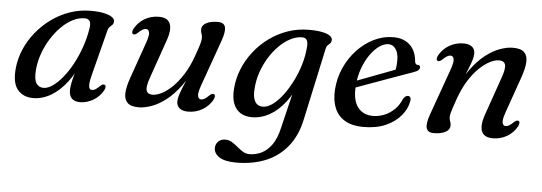

<svg xmlns="http://www.w3.org/2000/svg" viewBox="-48 -607 2817 998"><g transform="rotate(5 1360.5 -108.0)"><path d="M421.5 -129.5Q411.5 -88.5 415 -73.2Q418.5 -58 430 -58Q439 -58 448 -63.2Q457 -68.5 470.5 -81.5Q478.5 -89 484 -91Q489.5 -93 494.5 -90.5Q500 -87.5 500 -80Q500 -72.5 494 -61Q476 -28.5 442.8 -9Q409.5 10.5 374.5 10.5Q345.5 10.5 331.2 -4Q317 -18.5 317 -46Q317 -57.5 319 -71.5Q321 -85.5 326 -106.2Q331 -127 340 -157.8Q349 -188.5 363 -233.5L372.5 -217Q345 -144.5 306.2 -93.5Q267.5 -42.5 222.2 -16Q177 10.5 129.5 10.5Q77 10.5 48 -24.8Q19 -60 26.5 -137Q31.5 -187 52 -235.2Q72.5 -283.5 106.5 -325.5Q140.5 -367.5 184.5 -399.5Q228.5 -431.5 280.5 -449.5Q332.5 -467.5 389 -467.5Q431.5 -467.5 459.5 -461.2Q487.5 -455 501.2 -444.8Q515 -434.5 514 -421Q513 -410.5 506.8 -404.5Q500.5 -398.5 493.8 -392.2Q487 -386 484.5 -375.5ZM132 -141Q127 -89.5 140.2 -68.2Q153.5 -47 178.5 -47Q201 -47 226.8 -65Q252.5 -83 278.2 -114.8Q304 -146.5 326.5 -188.2Q349 -230 365.8 -278.2Q382.5 -326.5 390.5 -377Q394.5 -403 386.8 -414.5Q379 -426 361.5 -426Q330 -426 299 -410.2Q268 -394.5 239.8 -366.2Q211.5 -338 188.5 -301.5Q165.5 -265 150.8 -224Q136 -183 132 -141Z M1065 -91.5Q1070.5 -88.5 1070.2 -81Q1070 -73.5 1064.5 -62Q1046 -29 1012.2 -9.2Q978.5 10.5 937.5 10.5Q910 10.5 894 -1.8Q878 -14 878 -38Q878 -52.5 884 -71.2Q890 -90 900.5 -116.2Q911 -142.5 926.2 -179Q941.5 -215.5 960 -266L962 -245Q933 -173 896.8 -124Q860.5 -75 822 -45.2Q783.5 -15.5 746.8 -2.5Q710 10.5 680 10.5Q638.5 10.5 621 -7.5Q603.5 -25.5 605.2 -58.2Q607 -91 623 -136.5L690 -327.5Q704 -367 700.2 -382.8Q696.5 -398.5 683 -398.5Q675 -398.5 665.5 -393.2Q656 -388 642.5 -375Q634.5 -367.5 629 -365.5Q623.5 -363.5 618.5 -366Q613 -368.5 613 -376.2Q613 -384 619 -395Q637 -428 670.5 -447.8Q704 -467.5 744.5 -467.5Q776 -467.5 791.5 -453.5Q807 -439.5 808 -412.8Q809 -386 795 -347.5L726.5 -151Q708.5 -101 714.2 -81Q720 -61 747 -61Q767.5 -61 794.2 -74.5Q821 -88 849 -115.2Q877 -142.5 903 -183.2Q929 -224 948.5 -278.5Q959.5 -309.5 965.8 -328.5Q972 -347.5 974.2 -358.5Q976.5 -369.5 976.5 -377Q976.5 -390.5 972.5 -399.2Q968.5 -408 968.5 -421Q968.5 -442 991.2 -454.8Q1014 -467.5 1053 -467.5Q1084.5 -467.5 1090.8 -444.2Q1097 -421 1079.5 -371.5L993.5 -130Q979.5 -90.5 983.2 -74.5Q987 -58.5 1000 -58.5Q1008.5 -58.5 1017.8 -63.8Q1027 -69 1040.5 -82.5Q1049 -90 1054.5 -92Q1060 -94 1065 -91.5Z M1541 -1.5Q1523 84 1477.2 140.5Q1431.5 197 1363.8 224.8Q1296 252.5 1210.5 252.5Q1151.5 252.5 1122.5 234Q1093.5 215.5 1093.5 186.5Q1093.5 166.5 1107.2 152.5Q1121 138.5 1144.5 138.5Q1163 138.5 1179 148.2Q1195 158 1210.2 171Q1225.5 184 1241.2 193.5Q1257 203 1274.5 203Q1307.5 203 1337.5 188.5Q1367.5 174 1390.8 141.5Q1414 109 1426.5 55L1490.5 -211L1506.5 -200.5Q1480.5 -134 1443.8 -86.5Q1407 -39 1363 -14.2Q1319 10.5 1270.5 10.5Q1236 10.5 1211.2 -4.8Q1186.5 -20 1174.2 -51.2Q1162 -82.5 1166 -131.5Q1170 -183 1189.8 -232Q1209.5 -281 1242.8 -323.8Q1276 -366.5 1320.2 -399Q1364.5 -431.5 1417.2 -449.8Q1470 -468 1528.5 -468Q1570 -468 1597.5 -462.2Q1625 -456.5 1638.2 -446.5Q1651.5 -436.5 1650 -424.5Q1649 -413 1643.2 -407.5Q1637.5 -402 1631.2 -396.2Q1625 -390.5 1622.5 -379ZM1272.5 -141.5Q1269.5 -106.5 1275.8 -86.2Q1282 -66 1294.2 -57.5Q1306.5 -49 1322 -49Q1347.5 -49 1374.5 -69Q1401.5 -89 1426.8 -122.8Q1452 -156.5 1473.2 -198.8Q1494.5 -241 1508 -286.8Q1521.5 -332.5 1524.5 -375Q1527.5 -402 1520.2 -414Q1513 -426 1495.5 -426Q1466 -426 1435.5 -410.5Q1405 -395 1377 -367.2Q1349 -339.5 1326.5 -303.2Q1304 -267 1289.8 -225.8Q1275.5 -184.5 1272.5 -141.5Z M1744 -206.5Q1744 -206.5 1762.5 -213.5Q1781 -220.5 1811.2 -231.8Q1841.5 -243 1876.2 -256.2Q1911 -269.5 1944.2 -282Q1977.5 -294.5 2002 -304L1990.5 -288Q1994.5 -300.5 1996.5 -316Q1998.5 -331.5 1998.5 -352.5Q1998.5 -386.5 1984.2 -408Q1970 -429.5 1946 -429.5Q1922.5 -429.5 1897.5 -411.8Q1872.5 -394 1850.5 -362.5Q1828.5 -331 1813.5 -289Q1798.5 -247 1795 -198.5Q1789.5 -125 1817.5 -88Q1845.5 -51 1897 -51Q1928 -51 1956.8 -62.8Q1985.5 -74.5 2008.8 -97.2Q2032 -120 2045 -152Q2052 -163 2057.8 -166.8Q2063.5 -170.5 2070 -170.5Q2078 -170.5 2082.5 -163.8Q2087 -157 2083.5 -141.5Q2076.5 -103 2047.2 -68Q2018 -33 1969 -11.2Q1920 10.5 1852.5 10.5Q1795 10.5 1757.2 -11.2Q1719.5 -33 1702.5 -73.2Q1685.5 -113.5 1689 -169.5Q1693 -230 1716.8 -283.5Q1740.5 -337 1779.2 -378.5Q1818 -420 1866.5 -444Q1915 -468 1968.5 -468Q2007.5 -468 2034.2 -452.5Q2061 -437 2075 -411Q2089 -385 2091 -353Q2092 -345.5 2095.5 -340.5Q2099 -335.5 2105.5 -335.5Q2112.5 -336 2116 -332.8Q2119.5 -329.5 2119.5 -323.5Q2119.5 -316 2113 -309.2Q2106.5 -302.5 2087.5 -296Q2067.5 -289 2035 -277.2Q2002.5 -265.5 1964.2 -251.8Q1926 -238 1888 -224.2Q1850 -210.5 1818.2 -199Q1786.5 -187.5 1767.2 -180.5Q1748 -173.5 1748 -173.5Z M2207.5 -365.5Q2202 -368.5 2202 -376.2Q2202 -384 2208 -395Q2226.5 -428 2260.2 -447.8Q2294 -467.5 2335 -467.5Q2362.5 -467.5 2378.2 -455.2Q2394 -443 2394 -419Q2394 -404.5 2388.2 -385.8Q2382.5 -367 2372 -341Q2361.5 -315 2346.2 -278.2Q2331 -241.5 2312.5 -191L2310.5 -212Q2339.5 -284 2375.5 -333Q2411.5 -382 2450 -411.8Q2488.5 -441.5 2525.2 -454.5Q2562 -467.5 2592 -467.5Q2634 -467.5 2651.5 -449.8Q2669 -432 2667.2 -399Q2665.5 -366 2649.5 -320.5L2582.5 -129.5Q2568.5 -90 2572.2 -74.2Q2576 -58.5 2589 -58.5Q2597.5 -58.5 2606.8 -63.8Q2616 -69 2629.5 -82Q2638 -89.5 2643.2 -91.5Q2648.5 -93.5 2653.5 -91.5Q2659.5 -88.5 2659.2 -80.8Q2659 -73 2653.5 -62Q2635.5 -29 2602 -9.2Q2568.5 10.5 2527.5 10.5Q2497 10.5 2481.2 -3.5Q2465.5 -17.5 2464.8 -44.5Q2464 -71.5 2477.5 -109.5L2546 -306Q2564 -356 2558.2 -376Q2552.5 -396 2525.5 -396Q2505 -396 2478.2 -382.5Q2451.5 -369 2423.2 -342Q2395 -315 2369.2 -274Q2343.5 -233 2324 -178.5Q2313 -147.5 2306.8 -128.5Q2300.5 -109.5 2298 -98.5Q2295.5 -87.5 2295.5 -80Q2295.5 -67 2299.8 -58Q2304 -49 2304 -36.5Q2304 -15 2281 -2.2Q2258 10.5 2219.5 10.5Q2188 10.5 2181.5 -13Q2175 -36.5 2193 -86L2279 -327Q2293 -366.5 2289.5 -382.5Q2286 -398.5 2272 -398.5Q2264 -398.5 2254.5 -393.2Q2245 -388 2231.5 -374.5Q2223.5 -367.5 2218 -365.5Q2212.5 -363.5 2207.5 -365.5Z"/></g></svg>

Font: Fraunces
Style: Italic
Weight: 400
Italic angle: -16°
Version: Version 1.000;[b76b70a41]